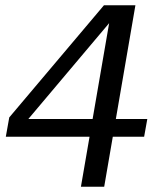

<svg xmlns="http://www.w3.org/2000/svg" viewBox="-20 -629 600 726"><path d="M2 -112 15 -185 373 -609H440L410 -562L50 -135L43 -179H537L525 -112ZM374 77H286L399 -578L413 -609H492Z"/></svg>

Font: Roboto Serif 20pt
Style: Italic
Weight: 400
Italic angle: -10°
Designer: Greg Gazdowicz
Foundry: Commercial Type
Version: Version 1.008